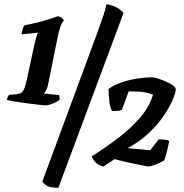

<svg xmlns="http://www.w3.org/2000/svg" viewBox="-20 -785 872 911"><path d="M196 -285Q192 -285 174 -287Q156 -289 131 -292Q106 -295 81 -298.5Q56 -302 37 -305.5Q18 -309 12 -312Q14 -320 17.5 -326Q21 -332 23 -335L59 -338Q69 -339 77.5 -342.5Q86 -346 93 -360Q100 -374 107 -406L146 -586Q148 -596 152.5 -610Q157 -624 160 -628L159 -630L82 -622Q84 -636 88.5 -649Q93 -662 96 -665Q124 -670 154.5 -677.5Q185 -685 212 -693.5Q239 -702 255 -708Q263 -707 270.5 -702Q278 -697 283 -688Q273 -677 266 -656.5Q259 -636 252 -601L208 -383Q206 -371 200 -359Q194 -347 189 -341L260 -334Q262 -332 262.5 -326Q263 -320 263 -312Q257 -306 244 -299.5Q231 -293 217.5 -289Q204 -285 196 -285ZM257 106Q229 106 212 100.5Q195 95 181 76L399 -514Q429 -594 446.5 -642.5Q464 -691 473 -719Q482 -747 485 -765Q512 -761 534.5 -749Q557 -737 566 -723ZM471 5Q450 0 436 -12Q422 -24 415 -43Q480 -84 540 -129.5Q600 -175 644.5 -226.5Q689 -278 706 -336Q687 -343 666 -347Q645 -351 616 -351Q609 -351 603.5 -351Q598 -351 591 -352L558 -264Q548 -258 512 -258Q502 -275 499 -301Q496 -327 495 -363Q520 -381 555.5 -393.5Q591 -406 630 -412Q669 -418 702 -418Q713 -418 731 -412Q749 -406 768.5 -397.5Q788 -389 801 -379.5Q814 -370 814 -362Q814 -347 800.5 -314Q787 -281 759.5 -239.5Q732 -198 689 -156.5Q646 -115 586 -82L693 -72L733 -124Q753 -124 766 -121.5Q779 -119 783 -116Q780 -99 775.5 -80.5Q771 -62 767 -47.5Q763 -33 759 -24Q751 -19 736 -12Q721 -5 706.5 0Q692 5 682 5Q643 -3 605 -10.5Q567 -18 524 -30Z"/></svg>

Font: Texturina 12pt Black
Style: Italic
Weight: 900
Italic angle: -11°
Designer: Guillermo Torres Carreño
Foundry: Omnibus-Type
Version: Version 1.002